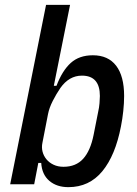

<svg xmlns="http://www.w3.org/2000/svg" viewBox="-20 -760 566 792"><path d="M170 -740H269L202 -406H213Q237 -469 272 -500.5Q307 -532 363 -532Q426 -532 459 -489Q492 -446 492 -364Q492 -335 488.5 -302Q485 -269 479 -239Q456 -119 402 -53.5Q348 12 262 12Q214 12 183.5 -14Q153 -40 150 -88H138L121 0H22ZM242 -72Q293 -72 323 -105Q353 -138 366 -203L385 -299Q389 -316 390.5 -334.5Q392 -353 392 -364Q392 -448 318 -448Q265 -448 229 -397Q212 -372 197.5 -343.5Q183 -315 178 -289L155 -171Q151 -152 155.5 -134.5Q160 -117 171.5 -103Q183 -89 201 -80.5Q219 -72 242 -72Z"/></svg>

Font: IBM Plex Sans Condensed Medium
Style: Italic
Weight: 500
Width: 3
Italic angle: -11°
Designer: Mike Abbink, Paul van der Laan, Pieter van Rosmalen
Foundry: Bold Monday
Version: Version 1.3